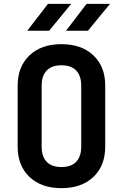

<svg xmlns="http://www.w3.org/2000/svg" viewBox="-20 -970 640 1000"><path d="M300 10Q195 10 133.5 -48.5Q72 -107 72 -206V-524Q72 -623 133.5 -681.5Q195 -740 300 -740Q405 -740 466.5 -681.5Q528 -623 528 -525V-206Q528 -107 466.5 -48.5Q405 10 300 10ZM300 -100Q351 -100 377 -127.5Q403 -155 403 -206V-524Q403 -575 377 -602.5Q351 -630 300 -630Q249 -630 223 -602.5Q197 -575 197 -524V-206Q197 -155 223 -127.5Q249 -100 300 -100ZM324 -810 431 -950H553L438 -810ZM122 -810 230 -950H351L236 -810Z"/></svg>

Font: NKDuy Mono
Style: Bold
Weight: 700
Monospace: yes
Designer: NKDuy
Foundry: NKDuy
Version: Version 2.251; ttfautohint (v1.8.4.7-5d5b)